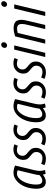

<svg xmlns="http://www.w3.org/2000/svg" viewBox="1199 -1980 792 3230"><g transform="rotate(-90 1595.0 -365.0)"><path d="M152 10Q91 10 63 -32Q35 -74 35 -147Q35 -227 55.5 -297Q76 -367 113.5 -420.5Q151 -474 200 -504Q249 -534 306 -534Q332 -534 366 -527Q400 -520 425 -507L348 -184Q338 -139 336 -108Q334 -77 338.5 -52.5Q343 -28 350 -4L285 7Q281 -6 278 -16.5Q275 -27 272 -40Q247 -19 215.5 -4.5Q184 10 152 10ZM173 -50Q196 -50 219.5 -63Q243 -76 265 -98Q266 -133 283 -201L346 -464Q333 -470 318.5 -472.5Q304 -475 287 -475Q251 -475 218.5 -448.5Q186 -422 160.5 -376.5Q135 -331 120 -273Q105 -215 105 -152Q105 -100 120.5 -75Q136 -50 173 -50Z M540 11Q479 11 431 -13L455 -69Q502 -47 547 -47Q597 -47 625 -76.5Q653 -106 653 -151Q653 -180 639.5 -199.5Q626 -219 591 -246Q553 -276 536.5 -301Q520 -326 520 -368Q520 -416 542.5 -453.5Q565 -491 604 -513Q643 -535 694 -535Q722 -535 744.5 -530Q767 -525 782 -517L759 -461Q742 -469 723 -473Q704 -477 686 -477Q642 -477 615.5 -450.5Q589 -424 589 -380Q589 -353 603 -333.5Q617 -314 653 -286Q693 -253 708 -227.5Q723 -202 723 -160Q723 -110 699 -71.5Q675 -33 634 -11Q593 11 540 11Z M874 11Q813 11 765 -13L789 -69Q836 -47 881 -47Q931 -47 959 -76.5Q987 -106 987 -151Q987 -180 973.5 -199.5Q960 -219 925 -246Q887 -276 870.5 -301Q854 -326 854 -368Q854 -416 876.5 -453.5Q899 -491 938 -513Q977 -535 1028 -535Q1056 -535 1078.5 -530Q1101 -525 1116 -517L1093 -461Q1076 -469 1057 -473Q1038 -477 1020 -477Q976 -477 949.5 -450.5Q923 -424 923 -380Q923 -353 937 -333.5Q951 -314 987 -286Q1027 -253 1042 -227.5Q1057 -202 1057 -160Q1057 -110 1033 -71.5Q1009 -33 968 -11Q927 11 874 11Z M1270 10Q1209 10 1181 -32Q1153 -74 1153 -147Q1153 -227 1173.5 -297Q1194 -367 1231.5 -420.5Q1269 -474 1318 -504Q1367 -534 1424 -534Q1450 -534 1484 -527Q1518 -520 1543 -507L1466 -184Q1456 -139 1454 -108Q1452 -77 1456.5 -52.5Q1461 -28 1468 -4L1403 7Q1399 -6 1396 -16.5Q1393 -27 1390 -40Q1365 -19 1333.5 -4.5Q1302 10 1270 10ZM1291 -50Q1314 -50 1337.5 -63Q1361 -76 1383 -98Q1384 -133 1401 -201L1464 -464Q1451 -470 1436.5 -472.5Q1422 -475 1405 -475Q1369 -475 1336.5 -448.5Q1304 -422 1278.5 -376.5Q1253 -331 1238 -273Q1223 -215 1223 -152Q1223 -100 1238.5 -75Q1254 -50 1291 -50Z M1658 11Q1597 11 1549 -13L1573 -69Q1620 -47 1665 -47Q1715 -47 1743 -76.5Q1771 -106 1771 -151Q1771 -180 1757.5 -199.5Q1744 -219 1709 -246Q1671 -276 1654.5 -301Q1638 -326 1638 -368Q1638 -416 1660.5 -453.5Q1683 -491 1722 -513Q1761 -535 1812 -535Q1840 -535 1862.5 -530Q1885 -525 1900 -517L1877 -461Q1860 -469 1841 -473Q1822 -477 1804 -477Q1760 -477 1733.5 -450.5Q1707 -424 1707 -380Q1707 -353 1721 -333.5Q1735 -314 1771 -286Q1811 -253 1826 -227.5Q1841 -202 1841 -160Q1841 -110 1817 -71.5Q1793 -33 1752 -11Q1711 11 1658 11Z M1992 11Q1931 11 1883 -13L1907 -69Q1954 -47 1999 -47Q2049 -47 2077 -76.5Q2105 -106 2105 -151Q2105 -180 2091.5 -199.5Q2078 -219 2043 -246Q2005 -276 1988.5 -301Q1972 -326 1972 -368Q1972 -416 1994.5 -453.5Q2017 -491 2056 -513Q2095 -535 2146 -535Q2174 -535 2196.5 -530Q2219 -525 2234 -517L2211 -461Q2194 -469 2175 -473Q2156 -477 2138 -477Q2094 -477 2067.5 -450.5Q2041 -424 2041 -380Q2041 -353 2055 -333.5Q2069 -314 2105 -286Q2145 -253 2160 -227.5Q2175 -202 2175 -160Q2175 -110 2151 -71.5Q2127 -33 2086 -11Q2045 11 1992 11Z M2251 0 2376 -522H2446L2321 0ZM2446 -642Q2427 -642 2415.5 -653.5Q2404 -665 2404 -683Q2404 -706 2420 -723.5Q2436 -741 2458 -741Q2475 -741 2487.5 -729.5Q2500 -718 2500 -700Q2500 -675 2483.5 -658.5Q2467 -642 2446 -642Z M2476 0 2598 -507Q2632 -518 2668.5 -525Q2705 -532 2737 -532Q2829 -532 2860 -479.5Q2891 -427 2865 -317L2790 0H2721L2795 -310Q2815 -396 2800 -435Q2785 -474 2726 -474Q2710 -474 2691 -470.5Q2672 -467 2655 -462L2545 0Z M2941 0 3066 -522H3136L3011 0ZM3136 -642Q3117 -642 3105.5 -653.5Q3094 -665 3094 -683Q3094 -706 3110 -723.5Q3126 -741 3148 -741Q3165 -741 3177.5 -729.5Q3190 -718 3190 -700Q3190 -675 3173.5 -658.5Q3157 -642 3136 -642Z"/></g></svg>

Font: Ubuntu Sans Condensed
Style: Italic
Weight: 400
Width: 3
Italic angle: -13.5°
Designer: Dalton Maag Ltd
Foundry: Dalton Maag Ltd
Version: Version 1.006; ttfautohint (v1.8.4.7-5d5b)